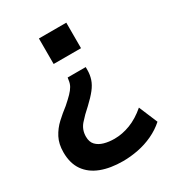

<svg xmlns="http://www.w3.org/2000/svg" viewBox="-168 -602 816 893"><g transform="rotate(-30 240.5 -156.0)"><path d="M232 189Q164 189 114.5 170Q65 151 38 112.5Q11 74 11 15Q11 -30 28 -62.5Q45 -95 72 -120Q99 -145 128 -167Q153 -189 167.5 -204Q182 -219 190 -233Q198 -247 200 -265L202 -277H299V-261Q299 -236 291.5 -213Q284 -190 266 -167Q248 -144 217 -115Q185 -87 161.5 -60Q138 -33 138 4Q138 33 153.5 49Q169 65 194 72Q219 79 249 79Q291 79 334 62.5Q377 46 419 10L461 110Q431 137 392.5 155Q354 173 312.5 181Q271 189 232 189ZM177 -364V-501H324V-364Z"/></g></svg>

Font: Nunito Sans 7pt SemiCondensed
Style: Bold
Weight: 700
Width: 4
Designer: Vernon Adams
Foundry: Vernon Adams
Version: Version 3.101;gftools[0.9.27]